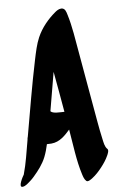

<svg xmlns="http://www.w3.org/2000/svg" viewBox="-54 -785 531 841"><g transform="rotate(-5 211.5 -364.0)"><path d="M246.5 -745.7C236.2 -745.2 226.4 -737.8 220.2 -732.6C187.7 -705.3 157.8 -669.8 140.2 -628.8C127.8 -600.1 120.6 -565.2 113.7 -532.3C90.8 -423.1 72.6 -311.2 52.9 -199.8C51.5 -195.4 50.5 -190.7 50.4 -185.7C41.4 -135 34.6 -83.9 20.8 -35.7C17 -29.8 -10.8 20.5 12.1 17.1C25.2 15.2 36.8 2.9 46.2 -5.1C52.3 -10.3 57.9 -16.3 63.2 -22.4C83.9 -46.3 104.7 -73 117.2 -104.3C124.3 -122.4 129.3 -140.7 133.4 -159.6C140 -159.6 146.6 -159.8 153.2 -160.4C191.2 -163.7 215.8 -192 235.9 -214.8C247.6 -147.8 255.5 -76.3 275.4 -14.4C278.7 -4 282.8 8.6 291.4 15.9C298.6 22.1 314.4 9.4 318.7 6.1C334.5 -5.9 348.2 -21 360.4 -36.6C372.6 -52.1 384.1 -69 392.1 -87.2C394.6 -93 402.5 -109.7 395.2 -116.1C384.2 -125.7 381.2 -145.1 377.6 -161C371.7 -186.4 367.1 -212.1 362.4 -237.7C343.7 -340.1 326.6 -442.7 308.1 -545.2C297.6 -603 289.3 -663.9 272.3 -717.7C268.3 -730.4 264.8 -746 247.4 -746C247.1 -745.9 246.8 -745.8 246.5 -745.7ZM161.2 -301.9C171.2 -358.8 180.4 -415.7 190.2 -472.5C201.3 -413.1 211.7 -353.6 222.1 -294C221.9 -294 221.6 -294 221.4 -294C203.1 -293.9 171.2 -290.4 161.2 -301.9Z"/></g></svg>

Font: Quiapo Free
Style: Regular
Weight: 400
Designer: Aaron Amar
Version: Version 001.002